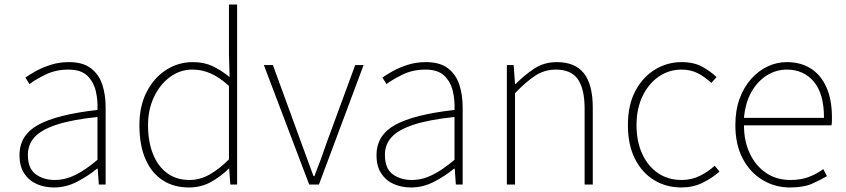

<svg xmlns="http://www.w3.org/2000/svg" viewBox="-20 -814 3732 847"><path d="M218 13Q177 13 142.5 -2Q108 -17 87 -48.5Q66 -80 66 -130Q66 -218 149 -263.5Q232 -309 410 -329Q412 -372 402.5 -412.5Q393 -453 365 -480Q337 -507 282 -507Q226 -507 181 -485Q136 -463 110 -443L92 -472Q109 -484 137.5 -500Q166 -516 203.5 -528Q241 -540 284 -540Q346 -540 381.5 -512.5Q417 -485 431.5 -440Q446 -395 446 -341V0H416L411 -70H408Q368 -37 319.5 -12Q271 13 218 13ZM221 -20Q268 -20 313 -42.5Q358 -65 410 -109V-298Q296 -286 228.5 -263.5Q161 -241 132 -208.5Q103 -176 103 -131Q103 -70 138 -45Q173 -20 221 -20Z M813 13Q747 13 698 -18.5Q649 -50 622 -111.5Q595 -173 595 -262Q595 -347 627.5 -409.5Q660 -472 713.5 -506Q767 -540 831 -540Q879 -540 916 -523Q953 -506 993 -474L990 -573V-794H1026V0H996L991 -70H989Q956 -37 912 -12Q868 13 813 13ZM816 -20Q862 -20 904.5 -44Q947 -68 990 -111V-435Q947 -474 908.5 -490.5Q870 -507 829 -507Q774 -507 729.5 -474Q685 -441 659 -385.5Q633 -330 633 -262Q633 -190 654.5 -135.5Q676 -81 717 -50.5Q758 -20 816 -20Z M1344 0 1144 -527H1184L1308 -187Q1322 -149 1336 -110.5Q1350 -72 1363 -37H1367Q1381 -72 1395 -110.5Q1409 -149 1422 -187L1547 -527H1584L1387 0Z M1793 13Q1752 13 1717.5 -2Q1683 -17 1662 -48.5Q1641 -80 1641 -130Q1641 -218 1724 -263.5Q1807 -309 1985 -329Q1987 -372 1977.5 -412.5Q1968 -453 1940 -480Q1912 -507 1857 -507Q1801 -507 1756 -485Q1711 -463 1685 -443L1667 -472Q1684 -484 1712.5 -500Q1741 -516 1778.5 -528Q1816 -540 1859 -540Q1921 -540 1956.5 -512.5Q1992 -485 2006.5 -440Q2021 -395 2021 -341V0H1991L1986 -70H1983Q1943 -37 1894.5 -12Q1846 13 1793 13ZM1796 -20Q1843 -20 1888 -42.5Q1933 -65 1985 -109V-298Q1871 -286 1803.5 -263.5Q1736 -241 1707 -208.5Q1678 -176 1678 -131Q1678 -70 1713 -45Q1748 -20 1796 -20Z M2216 0V-527H2246L2252 -443H2254Q2295 -484 2338 -512Q2381 -540 2436 -540Q2517 -540 2556 -490.5Q2595 -441 2595 -339V0H2559V-334Q2559 -421 2529.5 -464Q2500 -507 2432 -507Q2383 -507 2342.5 -481Q2302 -455 2252 -403V0Z M2986 13Q2919 13 2865.5 -19.5Q2812 -52 2781 -113.5Q2750 -175 2750 -262Q2750 -351 2783 -413Q2816 -475 2870 -507.5Q2924 -540 2987 -540Q3041 -540 3078 -519.5Q3115 -499 3141 -474L3118 -448Q3092 -473 3060 -490Q3028 -507 2987 -507Q2931 -507 2886 -476Q2841 -445 2814.5 -390Q2788 -335 2788 -262Q2788 -190 2813 -135.5Q2838 -81 2882.5 -50.5Q2927 -20 2987 -20Q3031 -20 3068 -38.5Q3105 -57 3133 -83L3154 -57Q3121 -28 3079 -7.5Q3037 13 2986 13Z M3465 13Q3399 13 3344 -20Q3289 -53 3256.5 -114.5Q3224 -176 3224 -262Q3224 -327 3242.5 -378Q3261 -429 3293.5 -465.5Q3326 -502 3366.5 -521Q3407 -540 3451 -540Q3512 -540 3556.5 -512Q3601 -484 3625.5 -429.5Q3650 -375 3650 -297Q3650 -289 3650 -280.5Q3650 -272 3648 -261H3262Q3262 -192 3287.5 -137.5Q3313 -83 3359 -51.5Q3405 -20 3467 -20Q3512 -20 3547 -33Q3582 -46 3612 -68L3628 -37Q3598 -19 3561 -3Q3524 13 3465 13ZM3262 -294H3615Q3615 -401 3570 -454Q3525 -507 3451 -507Q3404 -507 3363 -481.5Q3322 -456 3295 -408.5Q3268 -361 3262 -294Z"/></svg>

Font: Noto Sans KR Thin
Style: Regular
Weight: 100
Designer: Ryoko NISHIZUKA 西塚涼子 (kana, bopomofo & ideographs); Paul D. Hunt (Latin, Greek & Cyrillic); Sandoll Communications 산돌커뮤니
Foundry: Adobe
Version: Version 2.004-H2;hotconv 1.0.118;makeotfexe 2.5.65603